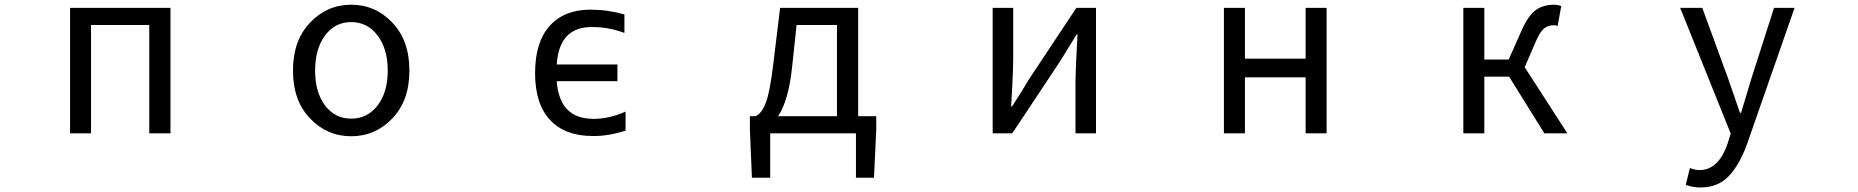

<svg xmlns="http://www.w3.org/2000/svg" viewBox="-20 -577 8040 831"><path d="M283.2 0V-543H717.8V0H626V-468.8H374V0Z M1678.2 -64.5Q1604.5 12.7 1500 12.7Q1395.5 12.7 1321.8 -64.5Q1248 -141.6 1248 -271.5Q1248 -401.4 1321.8 -479Q1395.5 -556.6 1500 -556.6Q1604.5 -556.6 1678.2 -479Q1752 -401.4 1752 -271.5Q1752 -141.6 1678.2 -64.5ZM1386.7 -120.6Q1429.7 -63.5 1500 -63.5Q1570.3 -63.5 1614.3 -120.6Q1658.2 -177.7 1658.2 -271.5Q1658.2 -365.2 1614.3 -423.3Q1570.3 -481.4 1500 -481.4Q1429.7 -481.4 1386.7 -423.3Q1343.8 -365.2 1343.8 -271.5Q1343.8 -177.7 1386.7 -120.6Z M2389.6 -297.9H2652.3V-225.6H2389.6Q2395.5 -144.5 2435.1 -103.5Q2474.6 -62.5 2549.8 -62.5Q2616.2 -62.5 2687.5 -93.8V-11.7Q2612.3 12.7 2544.9 11.7Q2425.8 11.7 2360.8 -57.6Q2295.9 -127 2295.9 -260.7Q2295.9 -394.5 2358.9 -464.8Q2421.9 -535.2 2535.2 -535.2Q2610.4 -535.2 2682.6 -514.6V-434.6Q2610.4 -460.9 2540 -460Q2400.4 -460 2389.6 -297.9Z M3427.7 -468.8 3408.2 -285.2Q3392.6 -140.6 3347.7 -74.2H3602.5V-468.8ZM3694.3 -74.2H3772.5V-16.6L3762.7 192.4H3684.6V0H3313.5V192.4H3234.4L3225.6 -16.6V-74.2H3251Q3277.3 -86.9 3294.9 -133.3Q3312.5 -179.7 3327.1 -301.8L3356.4 -543H3694.3Z M4276.4 0V-543H4365.2V-316.4Q4365.2 -283.2 4361.3 -205.6Q4357.4 -127.9 4356.4 -116.2H4360.4Q4403.3 -182.6 4432.6 -232.4L4638.7 -543H4723.6V0H4634.8V-226.6Q4634.8 -267.6 4643.6 -427.7H4639.6Q4587.9 -344.7 4567.4 -310.5L4361.3 0Z M5277.3 0V-543H5368.2V-323.2H5630.9V-543H5721.7V0H5630.9V-242.2H5368.2V0Z M6579.1 -286.1 6763.7 0H6664.1L6511.7 -245.1H6404.3V0H6313.5V-543H6404.3V-319.3H6509.8L6563.5 -440.4Q6592.8 -507.8 6625.5 -532.2Q6658.2 -556.6 6706.1 -556.6Q6721.7 -556.6 6737.3 -550.8L6721.7 -464.8Q6712.9 -467.8 6704.1 -467.8Q6679.7 -467.8 6662.1 -453.1Q6644.5 -438.5 6625 -392.6Z M7339.8 234.4Q7304.7 234.4 7276.4 222.7L7293.9 150.4Q7318.4 159.2 7335 159.2Q7418.9 159.2 7458 42L7470.7 1L7252 -543H7347.7L7458 -241.2Q7466.8 -215.8 7485.4 -162.6Q7503.9 -109.4 7510.7 -88.9H7515.6Q7551.8 -209 7561.5 -241.2L7658.2 -543H7747.1L7542 44.9Q7509.8 134.8 7462.9 184.6Q7416 234.4 7339.8 234.4Z"/></svg>

Font: GenEi Gothic M Regular
Style: Regular
Weight: 400
Designer: o_tamon (Modified); [Source Han Sans]
Ryoko NISHIZUKA  (kana & ideographs); Paul D. Hunt (Latin, Greek & Cyrillic); Wenl
Version: Version 1.1a;Original Version 1.004